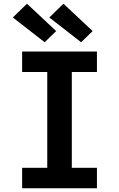

<svg xmlns="http://www.w3.org/2000/svg" viewBox="-20 -1012 640 1032"><path d="M99 0V-110H234V-625H99V-735H501V-625H366V-110H501V0ZM416 -785 245 -918 321 -992 478 -845ZM220 -785 49 -918 125 -992 282 -845Z"/></svg>

Font: Iosevka HT Extrabold Extended
Style: Regular
Weight: 800
Width: 7
Monospace: yes
Designer: Belleve Invis
Foundry: Belleve Invis
Version: Version 32.3.0; ttfautohint (v1.8.4)